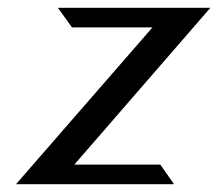

<svg xmlns="http://www.w3.org/2000/svg" viewBox="-20 -471 558 491"><path d="M21 0H425L390 -50H170L518 -451H128L164 -401H370Z"/></svg>

Font: Charger Sport
Style: DfNrwObl
Weight: 400
Designer: Jasper
Foundry: Cannot Into Space Fonts
Version: Version 1.1